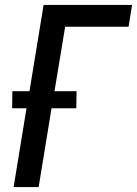

<svg xmlns="http://www.w3.org/2000/svg" viewBox="-20 -755 553 775"><path d="M35 0 87 -318H29L30 -387H99L156 -735H513L499 -647H243L200 -387H289L288 -318H188L136 0Z"/></svg>

Font: Iosevka Curly Semibold
Style: Italic
Weight: 600
Italic angle: -9°
Monospace: yes
Designer: Belleve Invis
Foundry: Belleve Invis
Version: Version 22.1.2; ttfautohint (v1.8.4)